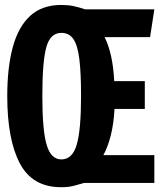

<svg xmlns="http://www.w3.org/2000/svg" viewBox="-20 -749 655 786"><path d="M230.3 -728.7Q259 -728.7 281 -724.1Q303.1 -719.5 328.2 -710.8H611.8L594.4 -596.9H408.2Q424.6 -564.6 434.6 -519.7Q444.6 -474.9 447.7 -416.9H572.8V-303.1H448.7Q445.6 -243.1 433.8 -195.9Q422.1 -148.7 403.1 -113.8H611.8V0H324.1Q302.1 6.7 280.5 12.1Q259 17.4 230.3 17.4Q112.8 17.4 61.3 -80Q9.7 -177.4 9.7 -355.9Q9.7 -472.3 32.3 -555.9Q54.9 -639.5 103.6 -684.1Q152.3 -728.7 230.3 -728.7ZM231.3 -614.4Q185.6 -614.4 169.5 -555.4Q153.3 -496.4 153.3 -355.9Q153.3 -215.4 171 -155.9Q188.7 -96.4 231.3 -96.4Q275.9 -96.4 293.8 -155.9Q311.8 -215.4 311.8 -355.9Q311.8 -452.3 304.6 -508.7Q297.4 -565.1 280 -589.7Q262.6 -614.4 231.3 -614.4Z"/></svg>

Font: FiraCode Nerd Font Mono
Style: Bold
Weight: 700
Monospace: yes
Designer: Carrois Corporate, Edenspiekermann AG, Nikita Prokopov
Foundry: Carrois Corporate, Edenspiekermann AG, Nikita Prokopov
Version: Version 6.002;Nerd Fonts 3.3.0